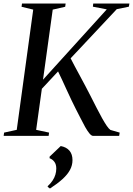

<svg xmlns="http://www.w3.org/2000/svg" viewBox="-36 -763 746 1078"><path d="M-15.5 0 -13 -18.5 58 -34 150.5 -709 85 -725 87.5 -743H332.5L330 -725L260 -709L205.5 -315.5L563.5 -710.5L485.5 -725.5L487.5 -743H690.5L687.5 -725.5L619.5 -711.5L360.5 -435.5Q370.5 -416 384.2 -390.2Q398 -364.5 413.5 -335.8Q429 -307 444 -278.8Q459 -250.5 471.5 -226Q490 -189.5 506.5 -157.2Q523 -125 537.2 -99.5Q551.5 -74 563.2 -56.8Q575 -39.5 584 -33.5L636 -18.5L633 0H486.5Q477 -0.5 465.8 -14.2Q454.5 -28 442 -50.2Q429.5 -72.5 416.5 -98.8Q403.5 -125 390 -150.5Q379 -172 365.5 -200.2Q352 -228.5 338.2 -258.8Q324.5 -289 312 -316Q299.5 -343 290 -362L199 -264.5L167 -34L239.5 -18.5L237 0ZM232 286.5V282Q248.5 267 259.2 250.8Q270 234.5 275 217.5Q280 200.5 280 183.5Q280 160 269.5 145.8Q259 131.5 242.5 125.5V116.5L305 57Q337 63 354 83Q371 103 371 136Q371 165 357 191Q343 217 315 242.5Q287 268 244.5 295.5Z"/></svg>

Font: Merriweather 144pt
Style: Italic
Weight: 400
Italic angle: -7.8°
Version: Version 2.101